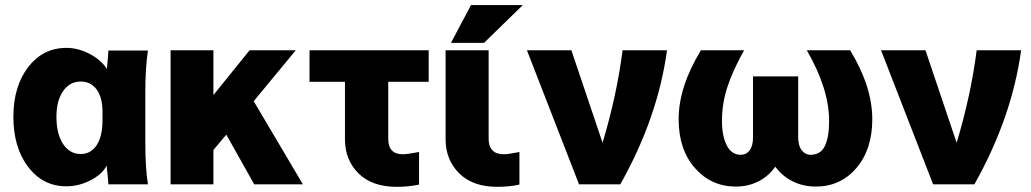

<svg xmlns="http://www.w3.org/2000/svg" viewBox="-20 -719 4022 749"><path d="M32.2 -263.2Q32.2 -381.8 89.8 -457Q147.5 -532.2 238.8 -532.2Q284.7 -532.2 329.3 -509Q374 -485.8 397 -450.2Q402.8 -509.8 402.8 -522H557.1Q546.9 -454.1 546.9 -359.9V-162.1Q546.9 -62.5 557.1 0H402.8Q402.8 -5.4 401.9 -15.9Q400.9 -26.4 398.9 -43.7Q397 -61 396 -73.2Q379.4 -39.6 333.7 -15.9Q288.1 7.8 238.8 7.8Q147.5 7.8 89.8 -67.9Q32.2 -143.6 32.2 -263.2ZM379.9 -251V-280.8Q379.9 -339.4 356.9 -370.1Q334 -400.9 294.9 -400.9Q252 -400.9 226.1 -363.5Q200.2 -326.2 200.2 -263.2Q200.2 -196.3 226.1 -157.2Q252 -118.2 294.9 -118.2Q334 -118.2 356.9 -152.3Q379.9 -186.5 379.9 -251Z M645.5 0V-522.9H812.5V-348.1L953.6 -522.9H1133.8L969.7 -324.2L1161.6 0H971.7L862.8 -193.8L812.5 -133.8V0Z M1325.7 -175.8V-399.9H1187.5V-522.9H1652.3V-399.9H1494.6V-176.8Q1494.6 -117.2 1551.8 -117.2Q1568.4 -117.2 1614.7 -126V1Q1575.2 9.8 1527.3 9.8Q1431.2 9.8 1378.4 -42.7Q1325.7 -95.2 1325.7 -175.8Z M1718.3 -175.8V-522.9H1886.2V-176.8Q1886.2 -147.9 1901.1 -132.6Q1916 -117.2 1944.3 -117.2Q1962.4 -117.2 2006.3 -126V1Q1968.8 9.8 1919.4 9.8Q1824.2 9.8 1771.2 -43Q1718.3 -95.7 1718.3 -175.8ZM1817.4 -699.2H2019.5L1868.2 -551.8H1739.3Z M2238.8 0 2035.6 -522.9H2209L2330.6 -162.1Q2386.2 -346.7 2408.7 -522.9H2582Q2546.4 -260.7 2399.9 0Z M2850.6 8.8Q2754.4 8.8 2690.9 -63.5Q2627.4 -135.7 2627.4 -253.9Q2627.4 -380.4 2714.4 -522.9H2882.8Q2839.8 -446.3 2818.1 -381.3Q2796.4 -316.4 2796.4 -247.1Q2796.4 -189.5 2814.9 -152.3Q2833.5 -115.2 2869.6 -115.2Q2891.6 -115.2 2904.5 -132.6Q2917.5 -149.9 2917.5 -183.1V-420.9H3093.8V-183.1Q3093.8 -150.9 3107.4 -133.1Q3121.1 -115.2 3141.6 -115.2Q3181.6 -115.2 3198 -149.7Q3214.4 -184.1 3214.4 -247.1Q3214.4 -372.1 3127.4 -522.9H3296.4Q3382.8 -381.3 3382.8 -253.9Q3382.8 -135.7 3320.8 -63.5Q3258.8 8.8 3162.6 8.8Q3113.8 8.8 3073 -11.2Q3032.2 -31.2 3004.4 -68.8Q2978 -31.2 2938.2 -11.2Q2898.4 8.8 2850.6 8.8Z M3620.1 0 3417 -522.9H3590.3L3711.9 -162.1Q3767.6 -346.7 3790 -522.9H3963.4Q3927.7 -260.7 3781.2 0Z"/></svg>

Font: LT Superior Black
Style: Regular
Weight: 900
Designer: Daniel Lyons
Foundry: LyonsType
Version: Version 2.005